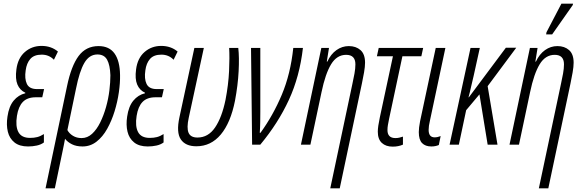

<svg xmlns="http://www.w3.org/2000/svg" viewBox="-20 -794 3198 1054"><path d="M134 10Q87 10 59.5 -12Q32 -34 23 -71Q14 -108 21 -154Q29 -210 55 -241.5Q81 -273 119 -282V-285Q89 -299 76 -330Q63 -361 70 -413Q78 -475 116.5 -508.5Q155 -542 208 -542Q261 -542 298 -511L276 -466Q249 -494 209 -494Q167 -494 146.5 -470.5Q126 -447 121 -408Q114 -362 127.5 -333.5Q141 -305 183 -305H222L212 -260H177Q130 -260 105.5 -234.5Q81 -209 73 -158Q64 -101 81 -69Q98 -37 145 -37Q167 -37 184.5 -41.5Q202 -46 221 -58V-12Q205 0 182 5Q159 10 134 10Z M348 -321Q371 -432 411.5 -486.5Q452 -541 521 -541Q580 -541 609 -500Q638 -459 639 -382Q640 -340 632.5 -287.5Q625 -235 609 -183Q593 -131 568.5 -87Q544 -43 510 -16.5Q476 10 433 10Q399 10 375 -2Q351 -14 337 -32Q335 -18 331.5 -3Q328 12 325 29L281 240H230ZM428 -36Q460 -36 485.5 -59.5Q511 -83 530 -121.5Q549 -160 562 -206Q575 -252 580.5 -297.5Q586 -343 586 -381Q584 -437 568 -466Q552 -495 515 -495Q470 -495 443 -448.5Q416 -402 397 -306L350 -80Q360 -61 380.5 -48.5Q401 -36 428 -36Z M791 10Q744 10 716.5 -12Q689 -34 680 -71Q671 -108 678 -154Q686 -210 712 -241.5Q738 -273 776 -282V-285Q746 -299 733 -330Q720 -361 727 -413Q735 -475 773.5 -508.5Q812 -542 865 -542Q918 -542 955 -511L933 -466Q906 -494 866 -494Q824 -494 803.5 -470.5Q783 -447 778 -408Q771 -362 784.5 -333.5Q798 -305 840 -305H879L869 -260H834Q787 -260 762.5 -234.5Q738 -209 730 -158Q721 -101 738 -69Q755 -37 802 -37Q824 -37 841.5 -41.5Q859 -46 878 -58V-12Q862 0 839 5Q816 10 791 10Z M1058 9Q998 9 972.5 -29Q947 -67 965 -150L1047 -531H1099L1016 -147Q1004 -92 1015 -65.5Q1026 -39 1064 -39Q1123 -39 1160.5 -94Q1198 -149 1218 -246Q1234 -329 1237.5 -404Q1241 -479 1238 -531H1288Q1294 -480 1290 -403Q1286 -326 1270 -241Q1246 -120 1192 -55.5Q1138 9 1058 9Z M1364 0 1358 -531H1409V-180Q1409 -155 1408.5 -122.5Q1408 -90 1406 -65H1410Q1479 -160 1527 -274Q1575 -388 1590 -531H1643Q1625 -374 1566 -246Q1507 -118 1409 0Z M1915 -336Q1921 -363 1926 -390.5Q1931 -418 1931 -441Q1931 -493 1880 -493Q1829 -493 1797.5 -441Q1766 -389 1745 -288L1684 0H1632L1744 -531H1786L1774 -456H1777Q1796 -497 1827 -519Q1858 -541 1895 -541Q1934 -541 1959 -519Q1984 -497 1984 -450Q1984 -428 1978.5 -396.5Q1973 -365 1967 -337L1845 240H1793Z M2136 11Q2098 11 2076 -9.5Q2054 -30 2054 -71Q2054 -98 2065 -149L2137 -485H2049L2059 -531H2303L2293 -485H2189L2116 -142Q2112 -122 2109.5 -108Q2107 -94 2107 -80Q2107 -36 2151 -36Q2162 -36 2172.5 -38.5Q2183 -41 2192 -44V0Q2167 11 2136 11Z M2348 10Q2315 10 2297 -8.5Q2279 -27 2279 -69Q2279 -92 2286 -128L2372 -531H2425L2340 -131Q2333 -102 2333 -81Q2333 -40 2366 -40Q2382 -40 2399 -47L2389 2Q2371 10 2348 10Z M2448 0 2563 -531H2614L2580 -377Q2573 -350 2566.5 -319.5Q2560 -289 2552 -260H2554L2757 -532H2814L2657 -321L2711 0H2657L2612 -276L2539 -189L2499 0Z M3060 -336Q3066 -363 3071 -390.5Q3076 -418 3076 -441Q3076 -493 3025 -493Q2974 -493 2942.5 -441Q2911 -389 2890 -288L2829 0H2777L2889 -531H2931L2919 -456H2922Q2941 -497 2972 -519Q3003 -541 3040 -541Q3079 -541 3104 -519Q3129 -497 3129 -450Q3129 -428 3123.5 -396.5Q3118 -365 3112 -337L2990 240H2938ZM2978 -605 2980 -617 3062 -774H3126L3124 -766L3011 -605Z"/></svg>

Font: Noto Sans ExtraCondensed Light
Style: Italic
Weight: 300
Width: 2
Italic angle: -12°
Designer: Monotype Design Team
Foundry: Monotype Imaging Inc.
Version: Version 2.013; ttfautohint (v1.8.4.7-5d5b)